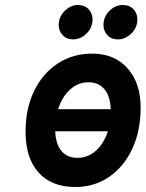

<svg xmlns="http://www.w3.org/2000/svg" viewBox="-20 -738 584 770"><path d="M281.5 12Q187 12 134.8 -46Q82.5 -104 82.5 -209.5Q82.5 -302 116.5 -372.5Q150.5 -443 211 -483Q271.5 -523 350.5 -523Q438.5 -523 491.2 -464.2Q544 -405.5 544 -307Q544 -213 510.5 -141.2Q477 -69.5 417.8 -28.8Q358.5 12 281.5 12ZM334.5 -408Q292.5 -408 260.5 -378.5Q228.5 -349 213 -300H424Q422.5 -351.5 399.2 -379.8Q376 -408 334.5 -408ZM290.5 -105Q333 -105 365 -134Q397 -163 412.5 -211.5H201.5Q203.5 -160 226.5 -132.5Q249.5 -105 290.5 -105ZM453 -580Q426.5 -580 410.8 -596.8Q395 -613.5 395 -637.5Q395 -671 418.8 -694.5Q442.5 -718 472.5 -718Q499 -718 515 -701.2Q531 -684.5 531 -660.5Q531 -627 506.5 -603.5Q482 -580 453 -580ZM273 -580Q247 -580 231.2 -596.8Q215.5 -613.5 215.5 -637.5Q215.5 -671 239.8 -694.5Q264 -718 292 -718Q319.5 -718 335.2 -701.2Q351 -684.5 351 -660.5Q351 -627 327 -603.5Q303 -580 273 -580Z"/></svg>

Font: Overpass
Style: Bold Italic
Weight: 700
Italic angle: -10°
Designer: Delve Withrington, Dave Bailey, Thomas Jockin
Foundry: Delve Fonts LLC
Version: Version 4.000; ttfautohint (v1.8.3)